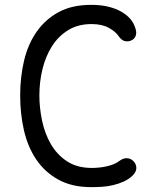

<svg xmlns="http://www.w3.org/2000/svg" viewBox="-20 -760 640 790"><path d="M63 -367Q63 -443 79 -510.5Q95 -578 130.5 -629Q166 -680 221 -710Q276 -740 355 -740Q395 -740 425.5 -732.5Q456 -725 478 -712.5Q500 -700 514 -684.5Q528 -669 534 -652Q543 -631 539.5 -616.5Q536 -602 523 -595Q510 -588 495.5 -590.5Q481 -593 469 -610Q457 -629 428.5 -645Q400 -661 357 -661Q301 -661 260.5 -636Q220 -611 194 -570Q168 -529 155 -476.5Q142 -424 142 -367Q142 -317 153 -264Q164 -211 189 -167.5Q214 -124 255.5 -96.5Q297 -69 358 -69Q371 -69 387 -70.5Q403 -72 418.5 -75.5Q434 -79 447.5 -84.5Q461 -90 470 -97Q487 -110 503 -109Q519 -108 530 -96Q541 -84 541 -68.5Q541 -53 525 -37Q509 -22 489 -13Q469 -4 446.5 1.5Q424 7 401 8.5Q378 10 355 10Q276 10 220 -21Q164 -52 129 -104Q94 -156 78.5 -224Q63 -292 63 -367Z"/></svg>

Font: Maple Mono Normal NL Light
Style: Regular
Weight: 300
Monospace: yes
Designer: subframe7536
Version: Version 7.000